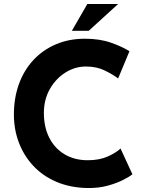

<svg xmlns="http://www.w3.org/2000/svg" viewBox="-20 -939 737 967"><path d="M647 -61Q635 -51 602.5 -34Q570 -17 523 -4Q476 9 419 8Q332 6 263.5 -23.5Q195 -53 147.5 -104Q100 -155 75 -221Q50 -287 50 -362Q50 -446 75.5 -516Q101 -586 148.5 -637Q196 -688 262 -716Q328 -744 408 -744Q482 -744 539 -724Q596 -704 632 -681L575 -544Q550 -563 508.5 -583.5Q467 -604 413 -604Q357 -604 308.5 -573Q260 -542 230.5 -489.5Q201 -437 201 -370Q201 -299 228 -245.5Q255 -192 305 -162Q355 -132 422 -132Q481 -132 523 -151Q565 -170 587 -191ZM575 -919 427 -784H342L420 -919Z"/></svg>

Font: Reem Kufi
Style: Regular
Weight: 400
Designer: Khaled Hosny
Version: Version 1.6